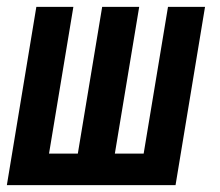

<svg xmlns="http://www.w3.org/2000/svg" viewBox="-22 -540 642 560"><path d="M-2 0 84 -520H192L121 -92H205L276 -520H384L313 -92H397L468 -520H576L490 0Z"/></svg>

Font: Iosevka SS04 SmBd Ex Obl
Style: Regular
Weight: 600
Width: 7
Italic angle: -9°
Monospace: yes
Designer: Belleve Invis
Foundry: Belleve Invis
Version: Version 19.0.0; ttfautohint (v1.8.4)